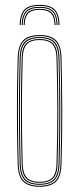

<svg xmlns="http://www.w3.org/2000/svg" viewBox="-20 -746 318 772"><path d="M139.2 5Q95.5 5 74.1 -15Q52.8 -35 51.2 -85Q49.2 -154.5 48.5 -223.4Q47.8 -292.2 48.4 -364.1Q49 -436 51.2 -514Q52.8 -563 73.4 -584Q94 -605 139.2 -605Q184.8 -605 205.2 -584Q225.8 -563 227.2 -514Q230 -410.8 230.4 -305.2Q230.8 -199.8 227.2 -85Q225.8 -35 204.4 -15Q183 5 139.2 5ZM139.2 1Q180.8 1 201.4 -18Q222 -37 223.2 -85.2Q226.8 -202 226.5 -305.8Q226.2 -409.5 223.2 -513.8Q222 -562.2 201.5 -581.6Q181 -601 139.2 -601Q97.8 -601 77.1 -581.6Q56.5 -562.2 55.2 -513.8Q53.2 -444.2 52.5 -375.2Q51.8 -306.2 52.4 -234.6Q53 -163 55.2 -85.2Q56.5 -37 77.1 -18Q97.8 1 139.2 1ZM139.2 -3Q97.8 -3 79.1 -22.1Q60.5 -41.2 59.2 -85.2Q57.2 -159 56.5 -229.2Q55.8 -299.5 56.5 -369.9Q57.2 -440.2 59.2 -513.8Q60.5 -558.5 79.1 -577.8Q97.8 -597 139.2 -597Q180.8 -597 199.4 -577.8Q218 -558.5 219.2 -513.8Q221.2 -444.2 222 -375.2Q222.8 -306.2 222.1 -234.5Q221.5 -162.8 219.2 -85.2Q218 -41.2 199.4 -22.1Q180.8 -3 139.2 -3ZM139.2 -7Q178.8 -7 196.4 -25.1Q214 -43.2 215.2 -85.5Q218.5 -196.2 218.5 -300Q218.5 -403.8 215.2 -513.5Q214 -556 196.4 -574.5Q178.8 -593 139.2 -593Q99.8 -593 82.1 -574.5Q64.5 -556 63.2 -513.5Q61.2 -443.8 60.5 -374.8Q59.8 -305.8 60.4 -234.4Q61 -163 63.2 -85.5Q64.5 -43.2 82.2 -25.1Q100 -7 139.2 -7ZM139.2 -11Q104 -11 86.2 -27.4Q68.5 -43.8 67.2 -85.5Q65.2 -159.5 64.5 -229.8Q63.8 -300 64.5 -370Q65.2 -440 67.2 -513.5Q68.5 -556 86.2 -572.5Q104 -589 139.2 -589Q174.5 -589 192.4 -572.5Q210.2 -556 211.2 -513.5Q214.2 -408.8 214.5 -305.5Q214.8 -202.2 211.2 -85.5Q210.2 -43.8 192.4 -27.4Q174.5 -11 139.2 -11ZM139.2 -15Q174.5 -15 190.4 -31.5Q206.2 -48 207.2 -85.8Q210.5 -197.2 210.5 -299.9Q210.5 -402.5 207.2 -513.5Q206.2 -551.8 190.4 -568.4Q174.5 -585 139.2 -585Q104 -585 88.2 -568.4Q72.5 -551.8 71.2 -513.5Q69.2 -439 68.5 -368.8Q67.8 -298.5 68.5 -228.8Q69.2 -159 71.2 -85.8Q72.5 -48 88.2 -31.5Q104 -15 139.2 -15ZM139.2 -726.5Q181.5 -726.5 200 -707.6Q218.5 -688.8 219.2 -645.2H215.2Q214.5 -686.8 196.9 -704.6Q179.2 -722.5 139.2 -722.5Q99.2 -722.5 81.6 -704.6Q64 -686.8 63.2 -645.2H59.2Q60 -688.8 78.5 -707.6Q97 -726.5 139.2 -726.5ZM139.2 -718.5Q177.2 -718.5 193.9 -701.5Q210.5 -684.5 211.2 -645.2H207.2Q206.8 -682.5 190.9 -698.5Q175 -714.5 139.2 -714.5Q103.5 -714.5 87.6 -698.5Q71.8 -682.5 71.2 -645.2H67.2Q68 -684.5 84.8 -701.5Q101.5 -718.5 139.2 -718.5ZM139.2 -710.5Q173 -710.5 187.9 -695.4Q202.8 -680.2 203.2 -645.2H199.2Q198.8 -678 184.8 -692.2Q170.8 -706.5 139.2 -706.5Q107.8 -706.5 93.8 -692.2Q79.8 -678 79.2 -645.2H75.2Q75.8 -680.2 90.6 -695.4Q105.5 -710.5 139.2 -710.5Z"/></svg>

Font: Big Shoulders Inline Thin
Style: Regular
Weight: 100
Designer: Patric King
Foundry: XO Type Co
Version: Version 2.002